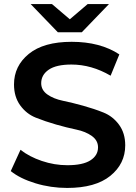

<svg xmlns="http://www.w3.org/2000/svg" viewBox="-20 -916 671 946"><path d="M311 10Q230 10 154.5 -13Q79 -36 33 -73L81 -178Q124 -144 186 -123Q248 -102 312 -102Q388 -102 425.5 -126Q463 -150 463 -190Q463 -224 432.5 -246Q402 -268 356 -277.5Q310 -287 256 -302.5Q202 -318 156 -336.5Q110 -355 79.5 -397Q49 -439 49 -500Q49 -591 122 -650.5Q195 -710 333 -710Q474 -710 568 -648L525 -543Q431 -598 332 -598Q257 -598 220 -572.5Q183 -547 183 -506Q183 -472 213.5 -450.5Q244 -429 290 -419.5Q336 -410 390 -395Q444 -380 490 -361.5Q536 -343 566.5 -301.5Q597 -260 597 -200Q597 -109 523.5 -49.5Q450 10 311 10ZM131 -896H236L324 -821L412 -896H517L383 -757H265Z"/></svg>

Font: Belfius21
Style: Bold
Weight: 700
Designer: Montserrat's base design by Julieta Ulanovsky, modified by Coast SPRL for Belfius Bank NV.
Foundry: Montserrat's base design by Julieta Ulanovsky, modified by Coast SPRL for Belfius Bank NV.
Version: Version 2.000;FEAKit 1.0